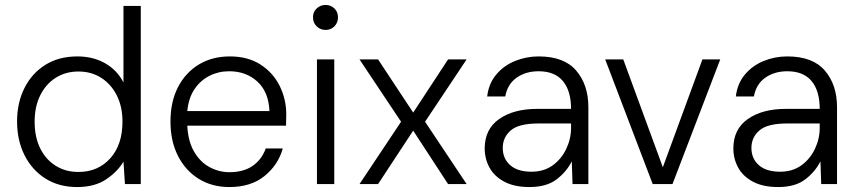

<svg xmlns="http://www.w3.org/2000/svg" viewBox="-20 -744 3464 776"><path d="M292 12Q218 12 163.5 -22.5Q109 -57 79 -117Q49 -177 49 -253Q49 -329 79 -388.5Q109 -448 163.5 -482Q218 -516 293 -516Q356 -516 404.5 -488.5Q453 -461 479 -411V-720H549V0H485L479 -91Q456 -51 409.5 -19.5Q363 12 292 12ZM297 -49Q376 -49 425.5 -104Q475 -159 475 -252Q475 -313 452 -358.5Q429 -404 389 -429.5Q349 -455 297 -455Q245 -455 205 -429.5Q165 -404 142.5 -358.5Q120 -313 120 -252Q120 -190 142.5 -144.5Q165 -99 205 -74Q245 -49 297 -49Z M907 12Q837 12 783.5 -21Q730 -54 699.5 -113.5Q669 -173 669 -253Q669 -333 699.5 -392Q730 -451 784 -483.5Q838 -516 909 -516Q982 -516 1033 -483Q1084 -450 1110.5 -396.5Q1137 -343 1137 -281Q1137 -271 1136.5 -260.5Q1136 -250 1136 -236H737Q740 -173 764.5 -131Q789 -89 827 -68.5Q865 -48 907 -48Q964 -48 1001 -73.5Q1038 -99 1054 -144H1123Q1104 -77 1049 -32.5Q994 12 907 12ZM906 -456Q863 -456 826.5 -437.5Q790 -419 766 -383.5Q742 -348 737 -295H1069Q1066 -372 1020.5 -414Q975 -456 906 -456Z M1296 -623Q1275 -623 1260 -637.5Q1245 -652 1245 -674Q1245 -696 1260 -710Q1275 -724 1296 -724Q1317 -724 1331.5 -710Q1346 -696 1346 -674Q1346 -652 1331.5 -637.5Q1317 -623 1296 -623ZM1261 0V-504H1331V0Z M1433 0 1601 -252 1433 -504H1508L1650 -289L1791 -504H1866L1698 -252L1866 0H1791L1650 -216L1508 0Z M2120 12Q2059 12 2018.5 -9.5Q1978 -31 1958.5 -66.5Q1939 -102 1939 -144Q1939 -222 1997.5 -263Q2056 -304 2152 -304H2288Q2288 -377 2255 -416.5Q2222 -456 2157 -456Q2105 -456 2068 -430Q2031 -404 2022 -354H1949Q1955 -406 1985.5 -442.5Q2016 -479 2061.5 -497.5Q2107 -516 2157 -516Q2260 -516 2309 -458.5Q2358 -401 2358 -311V0H2294L2291 -92Q2270 -50 2229.5 -19Q2189 12 2120 12ZM2128 -50Q2178 -50 2213.5 -75.5Q2249 -101 2268.5 -142Q2288 -183 2288 -227V-245H2157Q2077 -245 2044.5 -217Q2012 -189 2012 -146Q2012 -103 2042 -76.5Q2072 -50 2128 -50Z M2618 0 2426 -504H2499L2659 -68L2819 -504H2891L2698 0Z M3125 12Q3064 12 3023.5 -9.5Q2983 -31 2963.5 -66.5Q2944 -102 2944 -144Q2944 -222 3002.5 -263Q3061 -304 3157 -304H3293Q3293 -377 3260 -416.5Q3227 -456 3162 -456Q3110 -456 3073 -430Q3036 -404 3027 -354H2954Q2960 -406 2990.5 -442.5Q3021 -479 3066.5 -497.5Q3112 -516 3162 -516Q3265 -516 3314 -458.5Q3363 -401 3363 -311V0H3299L3296 -92Q3275 -50 3234.5 -19Q3194 12 3125 12ZM3133 -50Q3183 -50 3218.5 -75.5Q3254 -101 3273.5 -142Q3293 -183 3293 -227V-245H3162Q3082 -245 3049.5 -217Q3017 -189 3017 -146Q3017 -103 3047 -76.5Q3077 -50 3133 -50Z"/></svg>

Font: DM Sans Light
Style: Regular
Weight: 300
Designer: Colophon Foundry, Jonny Pinhorn
Foundry: Colophon Foundry
Version: Version 4.004; ttfautohint (v1.8.4.7-5d5b)